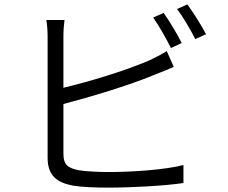

<svg xmlns="http://www.w3.org/2000/svg" viewBox="-20 -838 1040 875"><path d="M726 -779 678 -758C705 -720 739 -660 759 -619L808 -642C788 -683 751 -743 726 -779ZM834 -818 787 -797C815 -760 848 -703 870 -660L919 -682C900 -719 861 -781 834 -818ZM274 -747H191C195 -725 197 -695 197 -671C197 -619 197 -212 197 -119C197 -39 238 -6 313 8C355 15 414 17 472 17C581 17 731 9 816 -4V-86C733 -64 581 -54 475 -54C425 -54 372 -57 340 -62C291 -72 269 -85 269 -138V-364C391 -396 566 -448 681 -496C711 -507 745 -522 772 -533L740 -605C714 -589 685 -574 656 -561C549 -515 387 -466 269 -438V-671C269 -698 271 -725 274 -747Z"/></svg>

Font: ChiuKong Gothic MN Normal
Style: Regular
Weight: 350
Designer: Ryoko NISHIZUKA 西塚涼子 (kana, bopomofo & ideographs); Paul D. Hunt (Latin, Greek & Cyrillic); Sandoll Communications 산돌커뮤니
Foundry: Adobe
Version: Version 1.300